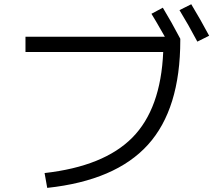

<svg xmlns="http://www.w3.org/2000/svg" viewBox="-20 -870 1040 923"><path d="M842.8 -821.3 899.4 -849.6Q944.3 -775.4 985.4 -698.2L928.7 -669.9Q884.8 -752.9 842.8 -821.3ZM764.6 -620.1H102.5V-693.4H772.5Q720.7 -784.2 708 -803.7L762.7 -833Q803.7 -765.6 846.7 -683.6V-676.8Q846.7 -345.7 690.9 -173.8Q535.2 -2 207 33.2L194.3 -38.1Q479.5 -70.3 616.2 -208.5Q752.9 -346.7 764.6 -620.1Z"/></svg>

Font: Mgen+ 1c regular
Style: Regular
Weight: 400
Designer: [Source Han Sans]
Ryoko NISHIZUKA  (kana & ideographs); Paul D. Hunt (Latin, Greek & Cyrillic); Wenlong ZHANG  (bopomofo
Version: Version 1.059.20150602